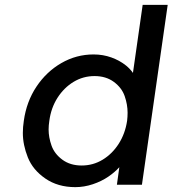

<svg xmlns="http://www.w3.org/2000/svg" viewBox="-20 -760 710 790"><path d="M290 10Q218 10 166.5 -25.5Q115 -61 94.5 -112.5Q74 -164 74 -213Q74 -237 78 -263Q89 -342 130 -403.5Q171 -465 232.5 -500.5Q294 -536 365 -536Q404 -536 438.5 -523.5Q473 -511 499 -490Q516 -476 527 -460L567 -740H670L564 0H461L471 -72Q453 -52 427 -34Q398 -14 362 -2Q326 10 290 10ZM316 -79Q363 -79 402.5 -103Q442 -127 468.5 -168.5Q495 -210 503 -263Q505 -280 505 -296Q505 -330 493 -364.5Q481 -399 448.5 -423Q416 -447 369 -447Q322 -447 282.5 -423Q243 -399 216.5 -357.5Q190 -316 183 -263Q180 -244 180 -227Q180 -195 192 -161Q204 -127 236.5 -103Q269 -79 316 -79Z"/></svg>

Font: Lexend
Style: Italic
Weight: 400
Italic angle: -8.13011°
Designer: Bonnie Shaver-Troup, Thomas Jockin
Foundry: Lexend
Version: Version 1.007